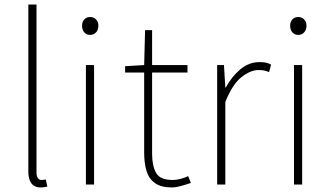

<svg xmlns="http://www.w3.org/2000/svg" viewBox="-20 -814 1457 847"><path d="M159 13Q142 13 130 5.5Q118 -2 111.5 -18Q105 -34 105 -59V-794H141V-53Q141 -37 147 -28.5Q153 -20 163 -20Q166 -20 170 -20.5Q174 -21 182 -22L189 9Q182 10 176 11.5Q170 13 159 13Z M359 0V-527H395V0ZM378 -660Q362 -660 352 -671Q342 -682 342 -701Q342 -718 352 -728.5Q362 -739 378 -739Q393 -739 403.5 -728.5Q414 -718 414 -701Q414 -682 403.5 -671Q393 -660 378 -660Z M740 13Q691 13 664 -6Q637 -25 626.5 -59.5Q616 -94 616 -140V-494H532V-522L616 -527L620 -681H651V-527H807V-494H651V-135Q651 -84 668 -52Q685 -20 743 -20Q758 -20 777 -25Q796 -30 810 -37L822 -7Q799 1 776.5 7Q754 13 740 13Z M938 0V-527H968L974 -428H976Q1002 -476 1040 -508Q1078 -540 1125 -540Q1139 -540 1151 -538Q1163 -536 1176 -529L1167 -496Q1154 -501 1145 -503Q1136 -505 1120 -505Q1085 -505 1045 -473.5Q1005 -442 974 -364V0Z M1277 0V-527H1313V0ZM1296 -660Q1280 -660 1270 -671Q1260 -682 1260 -701Q1260 -718 1270 -728.5Q1280 -739 1296 -739Q1311 -739 1321.5 -728.5Q1332 -718 1332 -701Q1332 -682 1321.5 -671Q1311 -660 1296 -660Z"/></svg>

Font: Shanggu Sans SC VF
Style: Regular
Weight: 250
Designer: GuiWonder
Version: Version 1.021